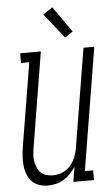

<svg xmlns="http://www.w3.org/2000/svg" viewBox="-64 -1014 608 1063"><g transform="rotate(-5 240.5 -482.5)"><path d="M159 8Q134 8 110 0Q86 -8 70 -25Q54 -42 45 -65Q36 -88 33.5 -113Q31 -138 32.5 -163.5Q34 -189 38 -215L115 -681H69V-735H184L97 -206Q94 -187 92.5 -168Q91 -149 94.5 -131.5Q98 -114 104.5 -97.5Q111 -81 123.5 -69Q136 -57 153.5 -51.5Q171 -46 190 -46Q207 -46 224.5 -50Q242 -54 258 -63.5Q274 -73 286.5 -86.5Q299 -100 307.5 -115.5Q316 -131 321.5 -148Q327 -165 330 -182L421 -735H481L369 -54H415V0H300L314 -84Q302 -64 285 -46Q268 -28 247.5 -15.5Q227 -3 204.5 2.5Q182 8 159 8ZM325 -800 215 -937 268 -973 369 -830Z"/></g></svg>

Font: Iosevka QP Light
Style: Italic
Weight: 300
Italic angle: -9°
Designer: Belleve Invis
Foundry: Belleve Invis
Version: Version 20.0.0; ttfautohint (v1.8.4)